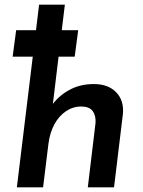

<svg xmlns="http://www.w3.org/2000/svg" viewBox="-20 -800 610 820"><path d="M200 -348Q228 -389 274.5 -415Q321 -441 381 -441Q442 -441 476 -406Q510 -371 505 -314L467 0H355L388 -275Q390 -306 376 -325.5Q362 -345 326 -345Q291 -345 261 -324.5Q231 -304 212 -268.5Q193 -233 187 -187L164 0H52L147 -780H257L202 -325ZM49 -671H314L299 -558H34Z"/></svg>

Font: Josefin Sans Thin SemiBold
Style: Italic
Weight: 600
Italic angle: -7°
Version: Version 2.000